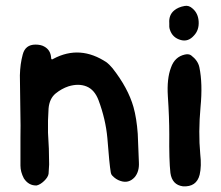

<svg xmlns="http://www.w3.org/2000/svg" viewBox="-20 -634 779 676"><path d="M469 -63Q471 -30 454 -10Q433 13 404 3Q388 -2 375 -16Q371 -20 370 -27Q365 -56 358 -148Q352 -214 327 -281Q313 -318 285 -329.5Q257 -341 221 -330Q197 -322 176 -305Q154 -287 151 -252Q148 -210 149 -167Q153 -111 153 -55Q152 -35 151 -22Q149 -10 135.5 3Q122 16 109 19Q81 20 64 -6Q52 -29 52 -51Q52 -60 52 -150Q53 -182 51.5 -256Q50 -330 50 -369Q51 -409 60 -442Q69 -477 105 -477Q124 -477 136 -470Q158 -458 160 -431Q160 -421 168 -427Q262 -477 356 -414Q364 -408 376 -394Q431 -324 450 -257Q461 -218 465 -163Q467 -113 469 -63Z M686 -257Q678 -168 685 -92Q690 -49 683 -19Q672 25 624 22Q586 17 580 -25Q575 -70 576 -161Q576 -221 571 -295Q567 -357 582 -396Q595 -434 631 -442Q645 -445 653 -439Q677 -421 682 -397Q694 -339 686 -257ZM578 -530Q575 -538 576 -553Q574 -581 593 -597Q607 -609 630 -613Q645 -616 658 -604Q678 -587 679.5 -557.5Q681 -528 663 -509Q643 -486 617 -493Q587 -501 578 -530Z"/></svg>

Font: LXGW WenKai & Jojoba
Style: Regular
Weight: 400
Designer: LXGW / Fontworks Inc.
Foundry: LXGW / Fontworks Inc.
Version: Version 1.501;January 22, 2025;FontCreator 15.0.0.2927 64-bi